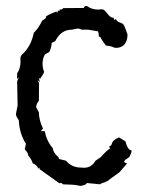

<svg xmlns="http://www.w3.org/2000/svg" viewBox="-20 -611 484 639"><path d="M262.7 -590.8H270Q285.2 -579.1 306.6 -579.1L318.4 -580.1Q324.2 -580.1 328.6 -575.7Q333 -571.3 337.2 -565.9Q341.3 -560.5 346.2 -556.2Q351.1 -551.8 358.4 -551.8L360.4 -543.9L365.2 -547.9Q369.6 -539.1 379.6 -535.9Q389.6 -532.7 392.8 -526.6Q396 -520.5 404.3 -496.6Q404.3 -482.9 400.6 -474.1Q397 -465.3 391.4 -460.4Q385.7 -455.6 379.2 -453.6Q372.6 -451.7 366.7 -451.7Q360.4 -451.7 355 -454.6Q349.6 -457.5 332.5 -459.5L322.8 -472.7L313.5 -487.8L309.1 -489.3Q309.1 -500.5 305.7 -506.8L273.9 -512.2H252Q245.1 -516.1 238.3 -516.1L219.2 -512.2Q185.1 -512.2 166.5 -479Q166.5 -474.1 151.9 -468.3Q151.9 -455.1 144.5 -438.5L129.4 -429.7Q121.6 -416 121.6 -398.9Q121.6 -386.7 126 -373.5L127 -372.6Q127 -368.2 113.8 -349.1L109.4 -351.1L112.8 -338.4L105.5 -344.2L109.9 -335L109.4 -275.9Q102.1 -267.1 100.1 -254.9L109.4 -237.3Q109.4 -212.4 123 -183.1L116.2 -174.8L128.9 -174.3Q135.3 -141.6 155.3 -118.2Q157.2 -108.9 160.6 -103.5Q164.1 -98.1 167.5 -94.7Q170.9 -91.3 173.3 -89.1Q175.8 -86.9 175.8 -84V-82L199.7 -76.2Q218.3 -53.2 251 -53.2L259.3 -52.7Q284.7 -52.7 297.9 -76.2L315.4 -87.9Q334 -109.4 347.2 -117.7L342.3 -122.6Q350.1 -126 351.1 -129.9Q352.1 -133.8 354 -137.5Q356 -141.1 360.6 -145Q365.2 -148.9 376 -153.8L397.5 -140.6Q404.8 -111.3 418 -110.4Q418 -105.5 416 -100.8Q414.1 -96.2 411.9 -91.3Q409.7 -86.4 401.4 -82Q393.1 -77.6 393.1 -71.3L402.8 -66.9L377.4 -37.6L346.2 -15.1Q339.8 -7.3 318.4 -1L313 2.4L268.6 -2Q268.6 4.4 248 7.8Q243.2 7.3 241.2 6.6Q239.3 5.9 234.6 5.1Q230 4.4 220 3.7Q210 2.9 189 2.4L184.6 -2.4L177.7 -1L111.3 -48.3L112.8 -53.7L107.4 -49.8Q103.5 -62.5 88.9 -67.4Q85.4 -80.6 73.7 -93.8Q73.7 -98.1 72 -101.3Q70.3 -104.5 68.1 -107.2Q65.9 -109.9 64.2 -111.8Q62.5 -113.8 62.5 -116.2L66.4 -132.3Q44.9 -165.5 42.5 -210.9L37.1 -219.7Q33.2 -225.1 33.2 -232.4L38.6 -259.8L37.1 -340.3L43 -354L36.6 -348.1L37.1 -366.7Q48.3 -383.8 48.3 -405.8L47.9 -416Q47.9 -425.3 55.7 -431.6Q84 -458.5 92.3 -501.5Q109.4 -518.6 120.1 -542Q128.9 -546.9 133.8 -552.7L132.3 -554.2Q132.3 -559.1 168 -572.8L169.9 -567.9L173.3 -575.7L179.7 -575.2L177.7 -578.6L187 -580.1L190.4 -584L258.8 -584.5Z"/></svg>

Font: Truetypewriter PolyglOTT
Style: Regular
Weight: 400
Designer: Sergey Beatoff a.k.a. Sam_T
Version: Version 3.76